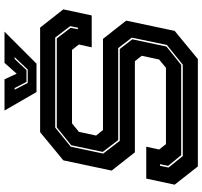

<svg xmlns="http://www.w3.org/2000/svg" viewBox="-43 -855 898 852"><g transform="rotate(-90 406.0 -429.0)"><path d="M93.5 0 12.5 -103 39.5 -229H181L168.5 -172L192.5 -141.5H531L568 -172L584.5 -249L560.5 -279.5H156L75 -382.5L120.5 -597L245.5 -700H709.5L790.5 -597L763.5 -471H622L634.5 -528L610.5 -558.5H284.5L247 -528L230.5 -451.5L255 -421H659.5L740.5 -318L695 -103L570 0ZM139.5 -67H545L632.5 -137.5L665 -293L618.5 -353.5H210.5L158 -422L187.5 -562L267 -626H661.5L708.5 -564.5L702 -532.5H709L716 -566.5L665.5 -633H266L181 -564L150.5 -420L207 -346.5H614.5L657.5 -291L625.5 -139.5L544 -74H143.5L96 -132L103.5 -168H96.5L88.5 -130ZM423.5 -716 341.5 -858H480L505 -804L553 -858H691.5L549.5 -716ZM464 -755H523.5L578.5 -813H570.5L521 -760.5H468.5L441.5 -813H434Z"/></g></svg>

Font: Tourney Expanded ExtraBold
Style: Italic
Weight: 800
Width: 7
Italic angle: -12°
Designer: Tyler Finck
Foundry: Etcetera Type Co
Version: Version 1.010; ttfautohint (v1.8.3)